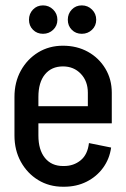

<svg xmlns="http://www.w3.org/2000/svg" viewBox="-20 -694 480 730"><path d="M63.5 -225V-290.2H405V-225ZM218.8 16V-62.8H224.2V16ZM35 -178.8V-325.5H126V-178.8ZM314 -290.2V-341.8H405V-290.2ZM405 -341.5H314Q314 -385.5 287.2 -413.5Q260.5 -441.5 219.2 -441.5V-520.2Q272.5 -520.2 314.4 -497Q356.2 -473.8 380.6 -433.1Q405 -392.5 405 -341.5ZM318.2 -150 402.5 -133Q396.5 -89.8 371.9 -56Q347.2 -22.2 309 -3.1Q270.8 16 223.5 16V-62.8Q260 -62.8 286.6 -84.5Q313.2 -106.2 318.2 -150ZM35 -325.2Q35 -381.5 59.2 -425.4Q83.5 -469.2 125.1 -494.8Q166.8 -520.2 219.5 -520.2V-441.5Q175.8 -441.5 150.9 -411.1Q126 -380.8 126 -325.2ZM35 -179H126Q126 -124.2 150.9 -93.5Q175.8 -62.8 219.5 -62.8V16Q166.8 16 125.1 -9.5Q83.5 -35 59.2 -79Q35 -123 35 -179ZM143.5 -565.5Q120.5 -565.5 105.4 -580.8Q90.2 -596 90.2 -619Q90.2 -641.8 105.4 -657.6Q120.5 -673.5 143.5 -673.5Q166.2 -673.5 182.2 -657.6Q198.2 -641.8 198.2 -619Q198.2 -596 182.2 -580.8Q166.2 -565.5 143.5 -565.5ZM291 -565.5Q268 -565.5 252.9 -580.8Q237.8 -596 237.8 -619Q237.8 -641.8 252.9 -657.6Q268 -673.5 291 -673.5Q313.8 -673.5 329.8 -657.6Q345.8 -641.8 345.8 -619Q345.8 -596 329.8 -580.8Q313.8 -565.5 291 -565.5Z"/></svg>

Font: Akshar Light
Style: Regular
Weight: 300
Designer: Tall Chai
Foundry: Tall Chai
Version: Version 1.100